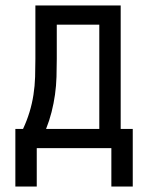

<svg xmlns="http://www.w3.org/2000/svg" viewBox="-20 -540 540 700"><path d="M36 140V-70H64Q78 -100 87.5 -131Q97 -162 102 -194.5Q107 -227 108 -259.5Q109 -292 109 -325V-520H420V-70H464V140H386V0H114V140ZM148 -70H342V-450H187V-325Q187 -293 186 -260Q185 -227 180.5 -195Q176 -163 168 -131.5Q160 -100 148 -70Z"/></svg>

Font: Iosevka Curly
Style: Regular
Weight: 400
Monospace: yes
Designer: Belleve Invis
Foundry: Belleve Invis
Version: Version 22.1.2; ttfautohint (v1.8.4)